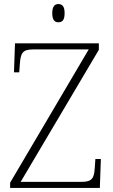

<svg xmlns="http://www.w3.org/2000/svg" viewBox="-20 -928 558 948"><path d="M268 -818C287 -818 299 -828 299 -863C299 -897 287 -908 268 -908C251 -908 238 -897 238 -863C238 -828 251 -818 268 -818ZM30 0H473L478 -143H451L448 -101C445 -49 436 -30 382 -30H82L468 -682V-714H54L49 -571H75L78 -612C82 -665 90 -684 144 -684H418L30 -26Z"/></svg>

Font: Noto Serif Ethiopic ExtraLight
Style: Regular
Weight: 200
Designer: Monotype Design Team
Foundry: Monotype Imaging Inc.
Version: Version 2.102